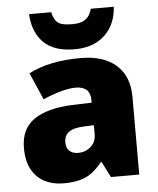

<svg xmlns="http://www.w3.org/2000/svg" viewBox="-55 -834 733 892"><g transform="rotate(-5 311.5 -388.5)"><path d="M336 -563Q441 -563 500 -511Q559 -459 559 -363V0H427L390 -73H386Q363 -44 338.5 -25.5Q314 -7 282 1.5Q250 10 204 10Q156 10 118 -9.5Q80 -29 58 -68.5Q36 -108 36 -169Q36 -258 97.5 -301Q159 -344 276 -349L368 -352V-360Q368 -397 350 -412.5Q332 -428 301 -428Q268 -428 228 -416.5Q188 -405 147 -387L92 -513Q140 -538 200.5 -550.5Q261 -563 336 -563ZM325 -245Q273 -243 251.5 -226.5Q230 -210 230 -180Q230 -152 245 -138.5Q260 -125 285 -125Q320 -125 344.5 -147Q369 -169 369 -204V-247ZM509 -787Q506 -733 481.5 -692Q457 -651 414 -628.5Q371 -606 310 -606Q215 -606 166.5 -654.5Q118 -703 114 -787H217Q224 -759 235 -745.5Q246 -732 264.5 -727.5Q283 -723 310 -723Q332 -723 350 -728Q368 -733 381.5 -747Q395 -761 402 -787Z"/></g></svg>

Font: Noto Sans Thai Black
Style: Regular
Weight: 900
Version: Version 2.001